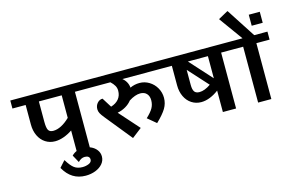

<svg xmlns="http://www.w3.org/2000/svg" viewBox="-155 -1265 2835 1852"><g transform="rotate(-15 1262.0 -338.5)"><path d="M734 -558H602V0H470V-207Q427 -178 382 -162Q337 -146 296 -146Q242 -146 199.5 -173.5Q157 -201 133.5 -250.5Q110 -300 110 -362V-558H-22V-638H734ZM470 -333V-558H242V-354Q242 -293 255.5 -270.5Q269 -248 304 -248Q343 -248 385.5 -270Q428 -292 470 -333Z M278 117V114L332 54H335Q371 114 403.5 138.5Q436 163 486 163Q520 163 549.5 150.5Q579 138 579 111Q579 93 566.5 83Q554 73 531 73Q512 73 496 81Q480 89 463 106L422 31Q468 -15 535 -15Q577 -15 613 1Q649 17 670.5 46Q692 75 692 111Q692 152 665 184Q638 216 593 233.5Q548 251 495 251Q353 251 278 117Z M1482 -558H1076Q1100 -539 1114 -513Q1128 -487 1130 -458Q1175 -479 1225 -479Q1276 -479 1320.5 -452Q1365 -425 1391 -379Q1417 -333 1417 -280Q1417 -224 1388 -175.5Q1359 -127 1290 -61L1205 -132Q1254 -178 1273 -212.5Q1292 -247 1292 -289Q1292 -331 1269 -355.5Q1246 -380 1206 -380Q1155 -380 1092 -340Q1068 -309 1030.5 -287Q993 -265 948 -256L1125 -57L1028 18L811 -250Q788 -278 777.5 -298Q767 -318 767 -339Q767 -375 789 -400Q811 -425 842 -425L902 -329Q952 -344 980 -377.5Q1008 -411 1008 -461Q1008 -488 995 -511Q982 -534 956 -558H690V-638H1482Z M2194 -558H2062V0H1930V-214Q1888 -182 1843 -164Q1798 -146 1755 -146Q1702 -146 1659.5 -173.5Q1617 -201 1593.5 -250.5Q1570 -300 1570 -362V-558H1438V-638H2194ZM1730 -558 1930 -337V-558ZM1763 -244Q1814 -244 1876 -287L1698 -483V-333Q1698 -287 1712.5 -265.5Q1727 -244 1763 -244Z M2546 -638V-558H2414V0H2282V-558H2150V-638H2297L2128 -872V-876L2222 -928H2226L2414 -638ZM2524 -732H2414V-842H2524Z"/></g></svg>

Font: AmikoBold
Style: Bold
Weight: 700
Designer: Pablo Impallari, Rodrigo Fuenzalida, Andres Torresi
Foundry: Impallari Type
Version: Version 1.000; ttfautohint (v1.3)